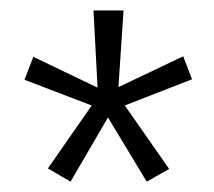

<svg xmlns="http://www.w3.org/2000/svg" viewBox="-20 -793 411 368"><path d="M115.2 -444.8 71.8 -470.2 155.8 -590.8 26.9 -640.1 43.9 -684.1 167 -625 159.2 -772.9H216.8L207 -626L331.1 -685.1L348.1 -641.1L219.2 -590.8L304.2 -469.2L261.2 -444.8L187 -567.9Z"/></svg>

Font: VL Oswald
Style: Light
Weight: 300
Designer: vernon adams
Foundry: vernon adams
Version: Version ; ttfautohint (v0.92.18-e454-dirty) -l 8 -r 50 -G 20